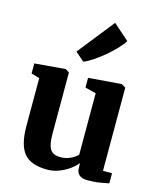

<svg xmlns="http://www.w3.org/2000/svg" viewBox="-130 -982 903 1086"><g transform="rotate(15 321.0 -439.0)"><path d="M487.5 10Q452.5 10 436.8 -4.8Q421 -19.5 421 -48V-73.5Q405.5 -53 378.8 -33.8Q352 -14.5 319 -1.8Q286 11 251 11Q155 11 114.2 -37.5Q73.5 -86 73.5 -199V-477.5L25 -491.5V-550.5L204 -565.5H206L227.5 -551.5V-197Q227.5 -152 234.5 -125.8Q241.5 -99.5 258.2 -88Q275 -76.5 304 -76.5Q329 -76.5 348.2 -83.2Q367.5 -90 381.5 -99.2Q395.5 -108.5 404 -117V-477.5L340 -493.5V-550.5L530 -565.5H533.5L557.5 -551.5V-64.5L610.5 -64V-5Q592.5 -1.5 560.5 4.2Q528.5 10 487.5 10ZM289.5 -632 238 -677 407.5 -890.5 500.5 -808.5Q487.5 -787 462 -760Q436.5 -733 405.2 -707Q374 -681 343.8 -660.8Q313.5 -640.5 291 -632Z"/></g></svg>

Font: Merriweather 24pt ExtraBold
Style: Regular
Weight: 800
Version: Version 2.100